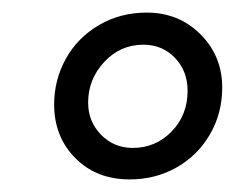

<svg xmlns="http://www.w3.org/2000/svg" viewBox="-20 -727 385 305"><path d="M333 -588Q333 -547 313.5 -513.5Q294 -480 260.5 -461Q227 -442 186 -442Q133 -442 99.5 -476Q66 -510 66 -561Q66 -600 84.5 -633.5Q103 -667 137 -687Q171 -707 213 -707Q264 -707 298.5 -672.5Q333 -638 333 -588ZM120 -564Q120 -534 140.5 -513Q161 -492 191 -492Q227 -492 252.5 -518Q278 -544 278 -583Q278 -614 258 -635Q238 -656 208 -656Q171 -656 145.5 -628.5Q120 -601 120 -564Z"/></svg>

Font: Asap-MediumItalic
Style: Italic
Weight: 500
Italic angle: -6°
Designer: Pablo Cosgaya
Foundry: Omnibus-Type
Version: Version 2.000; ttfautohint (v1.8)